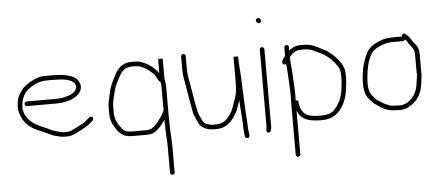

<svg xmlns="http://www.w3.org/2000/svg" viewBox="-56 -784 2659 1160"><g transform="rotate(-5 1273.5 -204.0)"><path d="M107 -245H280C288 -245 296.3 -245.3 305 -246C328.3 -246 349.1 -253.8 368 -258C404.8 -270.3 451.9 -301.1 438 -352C421.5 -407.2 345 -417 270 -417H242C231.3 -417 221 -416.7 211 -416C190 -413.4 177.2 -405.7 160 -400C125 -382.5 99.2 -367.8 78 -335C58.3 -307.7 50 -280.1 50 -236C50 -216.8 59.9 -192.3 67 -177C87.5 -133 128.1 -105 175 -88C195.7 -79.7 223 -65 243 -57L261 -51L278 -47C291.3 -42.6 298.7 -41 317 -41C349.3 -38.7 369.1 -46 389 -57L428 -77C453.3 -89.6 475.3 -105.3 494 -124C507.3 -137.3 487.3 -157.3 474 -144C457.7 -127.7 438.5 -112 416 -102L377 -82C365.9 -77.6 355.4 -69 341 -69C333.7 -68.3 326 -68 318 -68C302.2 -69.3 297 -69.5 285 -74L269 -78C263 -80 257.3 -82 252 -84C235.3 -88.2 232.6 -92.2 214 -101C194.3 -110.8 182.6 -112.2 167 -122C148.7 -132.2 132.5 -139.5 118.5 -153.5C101 -171 78 -202.4 78 -237C78 -292.9 101.2 -331.5 135 -354C163.9 -373.2 193.6 -389 242 -389H270C326.2 -389 398.5 -386.8 411 -343C415.5 -333.9 407.6 -318.6 404 -312C393.6 -299.8 375 -289.6 359 -285C342.3 -280.8 325.1 -274 303 -274C295 -273.3 287.3 -273 280 -273H107C99.1 -273 93 -266.9 93 -259C93 -251.1 99.1 -245 107 -245Z M920 -373 948 -351V-456C948 -460.3 920 -461.3 920 -457ZM926 -148C925.3 -146.7 925 -145.7 925 -145L920 -136L912 -120C902.9 -104 892.9 -93.8 883 -79L871 -65C853.5 -50 842.6 -37 810 -37H723C693.2 -37 674.4 -45.6 662 -65L647 -85C635 -106.7 625 -125.1 625 -159V-195C625 -233 636.6 -262.8 644 -295C651 -323.1 665.9 -351 680 -374C693.2 -402.5 715.5 -428 756 -428H775C779.7 -428 784.3 -427.7 789 -427C797.1 -427 813.6 -422.2 820 -419C833.5 -412.3 838.4 -411 851 -401C864.1 -391.8 879.4 -379 890 -367C902.1 -353.2 908.6 -327.6 923 -318C924.4 -309.5 926 -297.7 926 -288ZM932 74V231C932 238.7 939 245 946.5 245C954 245 960 238.7 960 231V74C960 33.8 955 -6.8 955 -49C954.3 -64.3 954 -79.7 954 -95V-288C954 -307.1 950.6 -322.3 948 -338V-457C948 -461.3 920 -460.3 920 -456V-373C917.3 -377.7 914.3 -381.7 911 -385C895.5 -403.9 869.3 -425.9 847 -437C832.7 -443.1 811.1 -455 791 -455C785.7 -455.7 780.3 -456 775 -456H756C703.8 -456 672.1 -423.6 655 -387C637.3 -354.1 618.1 -319.3 611 -277C606.2 -250.4 597 -227.3 597 -195V-159C597 -119.5 607.3 -93.9 624 -70C644.5 -35.8 669 -9 723 -9H810C841.1 -9 856.4 -16 874 -30C889.7 -44 905.5 -58.7 916 -77C919.3 -80.3 922.7 -84.7 926 -90C926 -76 926.3 -62 927 -48C927 -6 932 34.4 932 74Z M1060 -462V-383C1060 -330.7 1072 -299.7 1078 -252L1085.5 -207C1087.8 -193 1090.7 -177.3 1094 -160C1099.4 -131.7 1101.3 -106.9 1112 -89C1116.7 -78.3 1125.9 -57 1131 -48C1144.5 -23.7 1179.9 -7 1217 -7H1234C1248.1 -7 1268.3 -9.7 1279 -15C1321.5 -32 1343.9 -66.5 1365 -106C1371.5 -122.2 1379.7 -149.3 1386 -165C1386 -166.3 1386.3 -167.7 1387 -169C1388.9 -108.3 1397 -46.6 1397 7C1397 15 1397.7 22.3 1399 29L1401 43V51C1402.2 58.2 1408.5 64 1416.5 64C1423.8 64 1430.3 56.9 1429 49V41L1427 23C1425.7 19 1425 13.7 1425 7C1425 -0.3 1424.7 -8.7 1424 -18C1417.8 -105.1 1413.6 -212.2 1410 -303C1408.4 -342.4 1403 -389 1403 -427V-430C1403 -432.7 1398.3 -433.7 1389 -433C1379.7 -433.7 1375 -432.7 1375 -430V-298C1375 -254.7 1373.1 -206.7 1359 -175C1349.5 -148.8 1340.7 -115.1 1326 -94C1308 -64 1282.1 -35 1234 -35H1217C1202.3 -35 1199.5 -36.6 1184 -41C1161.6 -47.1 1155.3 -60.2 1147 -80L1136 -102C1134 -106.7 1132 -113.7 1130 -123C1118.1 -176.5 1108.8 -241.2 1099 -297L1093 -327C1090.2 -345 1088 -362 1088 -383V-462C1088 -469.9 1081.9 -476 1074 -476C1066.1 -476 1060 -469.9 1060 -462Z M1537 -462V6C1537 19.9 1527.8 37.2 1543.5 41.5C1561.2 46.3 1565 20.9 1565 6V-462C1565 -469.9 1558.9 -476 1551 -476C1543.1 -476 1537 -469.9 1537 -462ZM1533 -629C1539.6 -622.4 1547 -617 1556 -626C1565 -635 1559.6 -642.4 1553 -649C1539.7 -662.3 1519.7 -642.3 1533 -629Z M1686 -462V-412C1680 -404 1675 -396.3 1671 -389L1666 -380C1660 -367.1 1675.4 -352.2 1688 -363C1690.2 -342.8 1692 -325.1 1693 -302C1694.9 -256.5 1699 -211.1 1699 -165C1698.3 -151 1698 -137.3 1698 -124V189C1698 196.9 1704.1 203 1712 203C1719.9 203 1726 196.9 1726 189V-76C1727.3 -72 1729.3 -68 1732 -64C1753.9 -16.5 1804 -5 1873 -5C1945.5 -5 1981.4 -40.1 2008 -88C2010 -94 2012.3 -99.3 2015 -104C2023.1 -120.3 2029 -142.1 2033 -162L2035 -182L2038 -201C2039.2 -213.5 2041 -227.4 2041 -240V-270C2041 -299.9 2032.1 -320.4 2020 -338.5C1995.1 -375.9 1957.6 -413.1 1915 -432C1882.4 -448.3 1852.7 -468 1804 -468H1784C1753.1 -468 1731.5 -456.5 1714 -441V-462C1714 -469.9 1707.9 -476 1700 -476C1692.1 -476 1686 -469.9 1686 -462ZM1784 -440H1804C1827.5 -440 1844.7 -435.1 1861 -427L1883 -417C1897.1 -409.9 1906 -405.7 1918.5 -399C1942.5 -386.2 1965.9 -362.5 1983 -342C1999.2 -322.5 2013 -303.7 2013 -270V-240C2013 -227.8 2011.2 -216 2010 -204L2008 -185C2005.2 -159.8 1998.4 -135.5 1990 -116L1982 -100C1980 -95.3 1976 -89 1970 -81C1955 -61.4 1942.3 -44.6 1916 -38L1894 -34C1886.7 -33.3 1879.7 -33 1873 -33C1839.8 -33 1803.5 -34.3 1783 -48C1757.9 -60.5 1742 -97.6 1742 -134C1742 -136 1736.7 -137 1726 -137C1726 -145.7 1726.3 -155 1727 -165C1727 -212.2 1722.9 -257 1721 -303.5C1719.8 -332.6 1715 -357.5 1715 -386C1714.3 -392 1714 -397.3 1714 -402C1730.7 -421.4 1749.3 -440 1784 -440Z M2498 -231C2497.3 -235 2497 -239 2497 -243V-355C2497 -384 2484.3 -404.9 2470 -421C2454.8 -438.3 2448.9 -455.8 2432 -471L2423 -479C2412.7 -489.3 2398.1 -479.4 2400 -466H2343C2322 -466 2298.1 -463.4 2282 -458C2238 -443.3 2194.7 -420.7 2178 -379C2154.3 -331.7 2140 -269.3 2140 -199C2140 -152.9 2151.9 -123.1 2175 -100C2184.8 -90.2 2192.4 -78.3 2205 -72L2217 -64C2244.9 -44.1 2275.1 -26 2322 -26C2331.3 -25.3 2338.3 -25 2343 -25H2357C2362.3 -25 2368 -26 2374 -28C2418.5 -37.9 2456 -73.1 2473.5 -110.5C2477.8 -119.8 2485.8 -139 2487 -151C2488.4 -160.9 2492 -173.5 2492 -184C2493.1 -193.1 2498 -222.2 2498 -231ZM2464 -188C2464 -186 2463.3 -180.3 2462 -171C2455.4 -117.9 2424.1 -75.3 2381 -58C2374.3 -56.9 2364.3 -53 2357 -53H2343C2338.3 -53 2331.7 -53.3 2323 -54C2314.3 -54 2308.3 -54.3 2305 -55L2293 -57C2284.8 -59.7 2265.5 -67.7 2258 -71.5C2243.3 -78.8 2232.9 -89.4 2218 -96C2208.6 -101.7 2203.1 -111.9 2195 -120C2176.9 -138.1 2168 -162.9 2168 -199.5C2168 -207.8 2168.3 -216.3 2169 -225C2174.3 -299.2 2190.3 -384.6 2245 -412C2273.6 -426.3 2300.7 -438 2343 -438H2402C2408.7 -438 2413.3 -441.7 2416 -449C2424.8 -440.2 2428.8 -433.1 2435 -422C2447.7 -402.9 2469 -386.9 2469 -355V-243C2469 -238.3 2469.3 -233.7 2470 -229C2470 -220.6 2464.8 -194.6 2464 -188Z"/></g></svg>

Font: HoneyBee
Style: XLit
Weight: 200
Foundry: Cannot Into Space Fonts
Version: Version 0.89